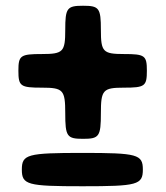

<svg xmlns="http://www.w3.org/2000/svg" viewBox="-20 -648 577 668"><path d="M331 -544C331 -620 325 -628 269 -628C213 -628 207 -620 207 -544C207 -468 200 -460 126 -460C51 -460 44 -455 44 -402C44 -348 51 -343 126 -343C200 -343 207 -335 207 -254C207 -173 213 -165 269 -165C325 -165 331 -173 331 -254C331 -335 338 -343 411 -343C484 -343 491 -348 491 -402C491 -455 484 -460 411 -460C338 -460 331 -468 331 -544ZM477 -58C477 -111 458 -116 267 -116C75 -116 56 -111 56 -58C56 -5 75 0 267 0C458 0 477 -5 477 -58Z"/></svg>

Font: Asimov Print
Style: A
Weight: 500
Designer: Google
Version: Version 2.000980: 2014